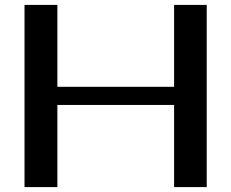

<svg xmlns="http://www.w3.org/2000/svg" viewBox="-20 -763 943 783"><path d="M80 0V-743H214V-409H690V-743H823V0H690V-335H214V0Z"/></svg>

Font: Aneo
Style: Regular
Weight: 400
Designer: Anastasios Pappas
Foundry: Anastasios Pappas
Version: Version 1.000